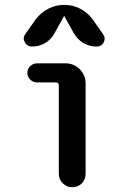

<svg xmlns="http://www.w3.org/2000/svg" viewBox="-20 -785 540 805"><path d="M226.6 -55.7V-427.7Q226.6 -431.6 223.6 -435.5Q220.7 -439.5 215.8 -439.5H134.8Q119.1 -439.5 106.9 -451.2Q94.7 -462.9 94.7 -479.5Q94.7 -496.1 106.9 -507.8Q119.1 -519.5 134.8 -519.5H253.9Q290 -519.5 314.5 -494.6Q338.9 -469.7 338.9 -434.6V-55.7Q338.9 -32.2 322.8 -16.1Q306.6 0 283.2 0Q259.8 0 243.2 -16.6Q226.6 -33.2 226.6 -55.7ZM113.3 -589.8Q93.8 -589.8 84 -607.9Q74.2 -626 85.9 -641.6L129.9 -704.1Q151.4 -732.4 182.6 -748.5Q213.9 -764.6 249.5 -764.6Q285.2 -764.6 316.4 -748.5Q347.7 -732.4 368.2 -704.1L412.1 -641.6Q423.8 -626 415 -607.9Q406.2 -589.8 384.8 -589.8Q354.5 -589.8 329.1 -605Q303.7 -620.1 289.1 -646.5L250 -716.8Q250 -717.8 249 -717.8Q248 -717.8 248 -716.8L209 -646.5Q195.3 -620.1 169.9 -605Q144.5 -589.8 113.3 -589.8Z"/></svg>

Font: Rounded-X Mgen+ 1mn medium
Style: Regular
Weight: 500
Designer: [Source Han Sans]
Ryoko NISHIZUKA  (kana & ideographs); Paul D. Hunt (Latin, Greek & Cyrillic); Wenlong ZHANG  (bopomofo
Version: Version 1.059.20150602